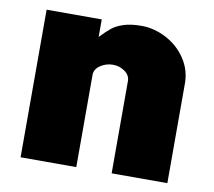

<svg xmlns="http://www.w3.org/2000/svg" viewBox="-65 -606 756 679"><g transform="rotate(10 313.5 -266.0)"><path d="M50 -530H248V-467Q271 -491 286 -503Q301 -515 326.5 -523.5Q352 -532 391 -532Q437 -532 480.5 -509Q524 -486 550.5 -446Q577 -406 577 -358V0H377V-331Q377 -352 358 -365.5Q339 -379 315 -379Q291 -379 270.5 -365.5Q250 -352 250 -331V0H50Z"/></g></svg>

Font: Morrison Black
Style: Regular
Weight: 900
Designer: Pablo Impallari, Rodrigo Fuenzalida (Modified by Dan O. Williams)
Version: Version 0.03;June 6, 2019;FontCreator 11.5.0.2425 64-bit; tt